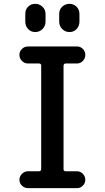

<svg xmlns="http://www.w3.org/2000/svg" viewBox="-20 -970 540 990"><path d="M180.7 -86.9Q191.4 -86.9 192.4 -97.7V-631.8Q192.4 -642.6 180.7 -642.6H124Q106.4 -642.6 93.3 -655.8Q80.1 -668.9 80.1 -687Q80.1 -705.1 93.3 -717.8Q106.4 -730.5 124 -730.5H377Q394.5 -730.5 407.2 -717.8Q419.9 -705.1 419.9 -687Q419.9 -668.9 407.2 -655.8Q394.5 -642.6 377 -642.6H319.3Q308.6 -642.6 307.6 -631.8V-97.7Q307.6 -86.9 319.3 -86.9H377Q394.5 -86.9 407.2 -73.7Q419.9 -60.5 419.9 -43Q419.9 -25.4 407.2 -12.7Q394.5 0 377 0H124Q106.4 0 93.3 -12.7Q80.1 -25.4 80.1 -43Q80.1 -60.5 93.3 -73.7Q106.4 -86.9 124 -86.9ZM389.6 -898.4V-858.4Q389.6 -835.9 375 -820.3Q360.4 -804.7 338.4 -804.7Q316.4 -804.7 300.8 -820.3Q285.2 -835.9 285.2 -858.4V-898.4Q285.2 -920.9 300.8 -935.5Q316.4 -950.2 338.4 -950.2Q360.4 -950.2 375 -935.1Q389.6 -919.9 389.6 -898.4ZM110.4 -898.4Q110.4 -920.9 125 -935.5Q139.6 -950.2 161.6 -950.2Q183.6 -950.2 199.2 -935.1Q214.8 -919.9 214.8 -898.4V-858.4Q214.8 -835.9 199.2 -820.3Q183.6 -804.7 161.6 -804.7Q139.6 -804.7 125 -820.3Q110.4 -835.9 110.4 -858.4Z"/></svg>

Font: Rounded-X Mgen+ 1mn medium
Style: Regular
Weight: 500
Designer: [Source Han Sans]
Ryoko NISHIZUKA  (kana & ideographs); Paul D. Hunt (Latin, Greek & Cyrillic); Wenlong ZHANG  (bopomofo
Version: Version 1.059.20150602